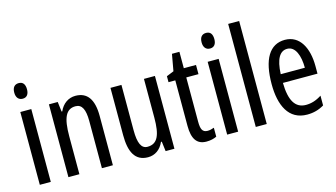

<svg xmlns="http://www.w3.org/2000/svg" viewBox="-86 -1059 2394 1368"><g transform="rotate(-15 1110.5 -375.0)"><path d="M107 -739C76 -739 59 -719 59 -681C59 -645 77 -624 107 -624C137 -624 153 -645 153 -681C153 -718 138 -739 107 -739ZM146 -537H65V0H146Z M473 -547C422 -547 378 -517 355 -464H350L341 -537H276V0H357V-279C357 -417 385 -475 455 -475C503 -475 523 -432 523 -348V0H604V-364C604 -488 559 -547 473 -547Z M1058 -537H977V-251C977 -123 951 -63 877 -63C832 -63 811 -107 811 -202V-537H730V-187C730 -67 765 10 862 10C913 10 955 -19 978 -72H984L993 0H1058Z M1320 -62C1281 -62 1271 -89 1271 -143V-469H1361V-537H1271V-658H1216L1194 -535L1140 -513V-469H1190V-133C1190 -37 1222 10 1293 10C1323 10 1347 4 1368 -6V-72C1352 -66 1336 -62 1320 -62Z M1489 -739C1458 -739 1441 -719 1441 -681C1441 -645 1459 -624 1489 -624C1519 -624 1535 -645 1535 -681C1535 -718 1520 -739 1489 -739ZM1528 -537H1447V0H1528Z M1739 0V-760H1658V0Z M2018 -546C1905 -546 1846 -447 1846 -265C1846 -109 1899 10 2036 10C2082 10 2123 -1 2161 -24V-96C2121 -70 2084 -59 2045 -59C1966 -59 1928 -123 1926 -253H2181V-309C2181 -442 2128 -546 2018 -546ZM2018 -480C2078 -480 2105 -405 2105 -317H1927C1932 -428 1963 -480 2018 -480Z"/></g></svg>

Font: Noto Sans Devanagari ExtraCondensed
Style: Regular
Weight: 400
Width: 2
Designer: Jelle Bosma - Monotype Design Team
Foundry: Monotype Imaging Inc.
Version: Version 2.004